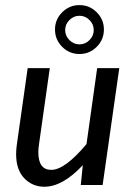

<svg xmlns="http://www.w3.org/2000/svg" viewBox="-20 -711 509 738"><path d="M438.5 -449.2 374.5 0H290.5L298.3 -76.2Q220.7 6.8 150.4 6.8Q105 6.8 73.5 -25.6Q42 -58.1 42 -118.2Q42 -135.3 44.4 -152.8L86.4 -449.2H171.4L129.4 -152.8Q127.4 -138.2 127.4 -125.5Q127.4 -58.1 177.2 -58.1Q229.5 -58.1 312.5 -157.2L353.5 -449.2ZM191.4 -597.7Q191.4 -636.2 219 -663.8Q246.6 -691.4 285.6 -691.4Q324.2 -691.4 351.8 -663.8Q379.4 -636.2 379.4 -597.7Q379.4 -558.6 351.8 -531Q324.2 -503.4 285.6 -503.4Q246.6 -503.4 219 -531Q191.4 -558.6 191.4 -597.7ZM340.3 -595.7Q340.3 -617.7 324 -634Q307.6 -650.4 285.6 -650.4Q263.2 -650.4 246.8 -634Q230.5 -617.7 230.5 -595.7Q230.5 -573.2 246.8 -556.9Q263.2 -540.5 285.6 -540.5Q307.6 -540.5 324 -556.9Q340.3 -573.2 340.3 -595.7Z"/></svg>

Font: Myanmar Pyu Pro
Style: Regular
Weight: 400
Designer: Khon Soe Zaw Thu
Foundry: PaOh Unicode
Version: Version 2.00 April 29, 2017